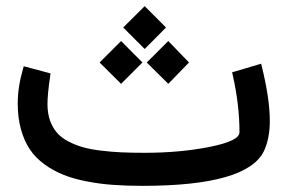

<svg xmlns="http://www.w3.org/2000/svg" viewBox="-20 -604 935 624"><path d="M449.7 -107.4Q565.4 -107.4 661.9 -126.7Q758.3 -146 758.3 -173.8Q758.3 -264.2 736.3 -360.4L734.4 -369.1L743.2 -371.6L818.8 -394L828.6 -397L831.1 -387.2Q856.9 -282.2 856.9 -210.9Q856.9 -155.3 838.4 -114.3Q785.2 0 442.9 0Q390.6 0 347.2 -3.2Q303.7 -6.3 261.2 -14.6Q218.8 -22.9 185.8 -36.1Q152.8 -49.3 124.3 -70.1Q95.7 -90.8 77.1 -118.4Q58.6 -146 48.1 -183.6Q37.6 -221.2 37.6 -267.1Q37.6 -321.3 54.7 -379.9L57.1 -388.7L66.4 -386.2L135.7 -367.7L144 -365.7L143.1 -356.9Q134.3 -297.4 134.3 -266.1Q134.3 -236.3 142.3 -213.1Q150.4 -189.9 164.6 -173.3Q178.7 -156.7 201.4 -144.8Q224.1 -132.8 248.8 -125.7Q273.4 -118.7 307.9 -114.5Q342.3 -110.4 374.8 -108.9Q407.2 -107.4 449.7 -107.4ZM450.2 -584 519.5 -514.6 450.2 -444.8 380.4 -514.6ZM526.9 -470.7 594.2 -400.9 526.9 -331.5 457 -400.9ZM373.5 -470.7 442.9 -400.9 373.5 -331.5 303.7 -400.9Z"/></svg>

Font: Samim WOL
Style: Medium-WOL
Weight: 500
Foundry: DejaVu fonts team - Redesigned by Saber Rastikerdar
Version: Version 4.0.0